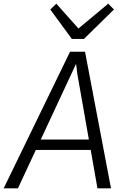

<svg xmlns="http://www.w3.org/2000/svg" viewBox="-44 -1030 682 1050"><path d="M-24 0 339 -747H421L563 0H489L452 -210H152L54 0ZM179 -267H442L379 -625L372 -681L345 -623ZM349 -817 231 -978 264 -1010 385 -874 548 -1010 579 -978 415 -817Z"/></svg>

Font: Merriweather Sans Light
Style: Italic
Weight: 300
Italic angle: -7.5°
Designer: Eben Sorkin
Foundry: Eben Sorkin
Version: Version 2.001; ttfautohint (v1.8.3)